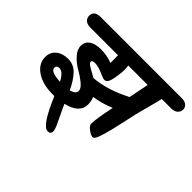

<svg xmlns="http://www.w3.org/2000/svg" viewBox="-182 -932 1404 1404"><g transform="rotate(45 520.5 -229.5)"><path d="M138 -662H973Q1007 -662 1024 -647Q1041 -632 1041 -609.5Q1041 -587 1023.5 -570.5Q1006 -554 973 -554H875Q871 -531 847.5 -444.5Q824 -358 817 -326.5Q810 -295 801.5 -256Q793 -217 787.5 -193Q782 -169 774 -135.5Q766 -102 759.5 -81Q753 -60 746 -40Q731 1 716 1Q696 1 667 -21Q638 -43 638 -61Q638 -116 668 -254Q584 -220 510 -210Q523 -179 523 -145Q523 -55 397 -26Q412 9 435.5 56.5Q459 104 470.5 131Q482 158 482 175Q482 203 451 203Q396 203 305 -14H282Q183 -14 119 -57.5Q55 -101 55 -169Q55 -219 91 -248.5Q127 -278 184 -278Q241 -278 281 -237Q321 -196 355 -123Q405 -136 405 -166Q405 -191 370 -220Q335 -249 293 -272.5Q251 -296 216 -333.5Q181 -371 181 -411Q181 -451 213 -474Q245 -497 305.5 -497Q366 -497 424 -475Q423 -499 423 -552V-554H138Q104 -554 86.5 -569.5Q69 -585 69 -610Q69 -662 138 -662ZM158 -161Q158 -121 260 -117Q224 -185 186 -185Q158 -185 158 -161ZM529 -554Q532 -544 532 -508.5Q532 -473 522 -420Q512 -367 493 -359Q487 -356 477 -356Q467 -356 422 -375.5Q377 -395 346 -395Q315 -395 315 -380Q315 -368 330.5 -357.5Q346 -347 356.5 -341Q367 -335 384 -326Q401 -317 413 -309H416Q552 -321 699 -398Q703 -418 713.5 -471.5Q724 -525 730 -554Z"/></g></svg>

Font: Kalam
Style: Bold
Weight: 700
Version: Version 2.001;PS 1.0;hotconv 1.0.79;makeotf.lib2.5.61930; tt